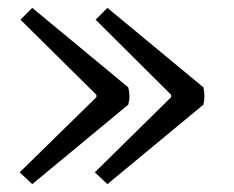

<svg xmlns="http://www.w3.org/2000/svg" viewBox="-20 -487 596 488"><path d="M225 -246 32 -437 62 -467 306 -265Q312 -242 306 -221L62 -19L30 -49L225 -240ZM415 -246 223 -437 253 -467 497 -265Q502 -242 497 -221L253 -19L221 -49L415 -240Z"/></svg>

Font: Karma
Style: Regular
Weight: 400
Designer: Joana Correia
Foundry: Indian Type Foundry
Version: Version 1.202;PS 1.0;hotconv 1.0.78;makeotf.lib2.5.61930; tt